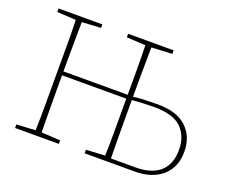

<svg xmlns="http://www.w3.org/2000/svg" viewBox="-112 -849 1202 1022"><g transform="rotate(20 489.0 -338.5)"><path d="M591 -310Q591 -237 591.5 -165Q592 -93 593 -22H731Q823 -22 870.5 -64.5Q918 -107 918 -189Q918 -265 871.5 -311.5Q825 -358 716 -358Q690 -358 655.5 -356.5Q621 -355 591 -352ZM452 -657V-677H710V-657L593 -651Q592 -581 591.5 -510Q591 -439 591 -371Q623 -375 659 -376.5Q695 -378 728 -378Q838 -378 893 -326Q948 -274 948 -189Q948 -100 890.5 -50Q833 0 736 0H452V-20L559 -26Q561 -97 561 -168Q561 -239 561 -310V-349H197V-310Q197 -239 197.5 -168Q198 -97 199 -26L306 -20V0H58V-20L165 -26Q167 -97 167 -168Q167 -239 167 -310V-367Q167 -438 167 -509.5Q167 -581 165 -651L58 -657V-677H306V-657L199 -651Q198 -581 197.5 -510Q197 -439 197 -371H561Q561 -446 561 -515Q561 -584 559 -651Z"/></g></svg>

Font: Source Serif Pro ExtraLight
Style: Regular
Weight: 200
Designer: Frank Grießhammer
Foundry: Adobe Systems Incorporated
Version: Version 3.001;hotconv 1.0.111;makeotfexe 2.5.65597